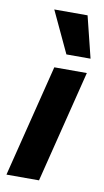

<svg xmlns="http://www.w3.org/2000/svg" viewBox="-81 -663 380 702"><g transform="rotate(10 109.5 -312.5)"><path d="M-4.9 0 99.3 -416.7H220.1L116 0ZM134.7 -470.8 62.5 -625H186.1L224.3 -470.8Z"/></g></svg>

Font: Afacad
Style: Bold Italic
Weight: 700
Italic angle: -14°
Designer: Kristian Moeller
Foundry: Dicotype
Version: Version 1.000; ttfautohint (v1.8.4.7-5d5b)